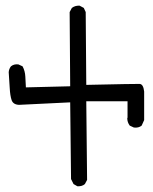

<svg xmlns="http://www.w3.org/2000/svg" viewBox="-20 -647 540 677"><path d="M252.9 9.8 239.3 2 230.5 -15.6 227.5 -286.1 46.9 -277.3Q26.4 -278.3 21 -293.9Q15.6 -309.6 14.2 -337.9Q12.7 -366.2 10.7 -392.6Q11.7 -404.3 18.6 -413.1Q29.3 -421.9 44.9 -419.9L59.6 -413.1Q68.4 -396.5 69.3 -377Q70.3 -357.4 71.3 -338.9L227.5 -342.8L225.6 -604.5L233.4 -619.1Q245.1 -627.9 260.7 -627L275.4 -619.1L282.2 -604.5L284.2 -347.7Q459 -351.6 472.2 -351.1Q485.4 -350.6 488.3 -324.2V-223.6L479.5 -204.1Q468.8 -195.3 452.1 -197.3L437.5 -204.1Q428.7 -215.8 428.7 -230.5L429.7 -232.4V-290H284.2L287.1 -12.7L279.3 2Q269.5 10.7 252.9 9.8Z"/></svg>

Font: JasonHandwriting4
Style: Regular
Weight: 400
Version: Version 1.01.21